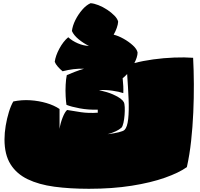

<svg xmlns="http://www.w3.org/2000/svg" viewBox="-20 -1151 1248 1196"><path d="M534 25Q415 25 318.5 12Q222 -1 152.5 -34.5Q83 -68 45.5 -128Q8 -188 8 -282Q8 -323 15.5 -368Q23 -413 35.5 -453.5Q48 -494 63 -519Q116 -530 169 -526.5Q222 -523 269.5 -509Q317 -495 351 -472V-348Q356 -383 370 -418.5Q384 -454 398 -466Q436 -459 485 -452Q534 -445 589 -449V-468Q531 -466 477 -476Q423 -486 394 -498Q391 -516 389 -551Q387 -586 389 -623Q391 -660 396 -683Q419 -693 446 -703.5Q473 -714 504 -723Q470 -724 437 -720Q404 -716 370 -707Q354 -720 340 -736Q326 -752 321 -766Q326 -804 350 -848.5Q374 -893 405 -919Q430 -896 465 -881Q500 -866 534 -865Q499 -882 469 -907Q439 -932 428 -958Q432 -991 449.5 -1026Q467 -1061 492 -1090Q517 -1119 544 -1131Q565 -1130 593 -1119Q621 -1108 647.5 -1090.5Q674 -1073 693 -1053.5Q712 -1034 716 -1016Q715 -999 707.5 -977.5Q700 -956 688 -935Q717 -928 750 -909.5Q783 -891 808 -868Q833 -845 837 -824Q837 -810 831.5 -792.5Q826 -775 817 -758Q869 -772 934.5 -781Q1000 -790 1065.5 -792.5Q1131 -795 1183 -791Q1187 -715 1187.5 -628Q1188 -541 1184 -450.5Q1180 -360 1170.5 -273Q1161 -186 1144 -110Q1095 -75 1007.5 -44Q920 -13 800 6Q680 25 534 25ZM737 -356Q709 -331 650 -315Q691 -320 719.5 -327Q748 -334 756 -342Q773 -359 778.5 -409.5Q784 -460 781 -533Q778 -606 772 -690Q758 -674 744 -664Q750 -611 748 -571Q722 -580 680.5 -586Q639 -592 596 -590Q652 -577 683.5 -563Q715 -549 730.5 -537Q746 -525 751 -515Q756 -506 757 -483.5Q758 -461 756 -434.5Q754 -408 749 -386Q744 -364 737 -356Z"/></svg>

Font: Oi
Style: Regular
Weight: 400
Designer: Kostas Bartsokas, Mohamad Dakak
Foundry: Foundry5
Version: Version 4.000